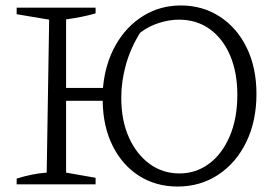

<svg xmlns="http://www.w3.org/2000/svg" viewBox="-20 -675 1026 703"><path d="M41 0V-21Q69 -30 96.5 -35.5Q124 -41 151 -43L160 -603L41 -623V-647H330V-626Q306 -619 278.5 -613.5Q251 -608 222 -604V-353H357Q365 -442 403.5 -510Q442 -578 504 -616.5Q566 -655 642 -655Q722 -655 785 -614Q848 -573 883.5 -500Q919 -427 919 -331Q919 -232 882 -155.5Q845 -79 779.5 -35.5Q714 8 630 8Q551 8 489.5 -31Q428 -70 392.5 -141Q357 -212 356 -306H222V-43L330 -24V0ZM637 -40Q698 -40 746 -76Q794 -112 821.5 -177Q849 -242 849 -328Q849 -410 822.5 -472Q796 -534 748 -568.5Q700 -603 635 -603Q600 -603 562 -591Q524 -579 493 -555Q458 -499 441 -438Q424 -377 424 -317Q424 -235 451.5 -173Q479 -111 527 -75.5Q575 -40 637 -40Z"/></svg>

Font: Piazzolla SC Light
Style: Regular
Weight: 300
Designer: Juan Pablo del Peral
Foundry: Huerta Tipografica
Version: Version 1.330